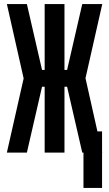

<svg xmlns="http://www.w3.org/2000/svg" viewBox="-20 -755 540 950"><path d="M393 175V0H387L312 -326H299V0H201V-326H188L113 0H14L97 -367L14 -735H113L188 -409H201V-735H299V-409H312L387 -735H486L403 -368L462 -105H485V-5L486 0H485V175Z"/></svg>

Font: Iosevka SS04 Extrabold
Style: Regular
Weight: 800
Monospace: yes
Designer: Belleve Invis
Foundry: Belleve Invis
Version: Version 19.0.0; ttfautohint (v1.8.4)